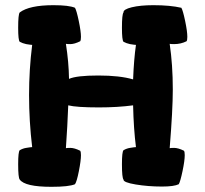

<svg xmlns="http://www.w3.org/2000/svg" viewBox="-20 -719 792 740"><path d="M50 -86Q50 -134 56 -140Q68 -147 81 -149Q99 -152 104 -152Q92 -252 92 -353Q92 -450 104 -546Q99 -546 81 -549Q67 -552 56 -558Q50 -564 50 -612Q50 -664 56 -671Q93 -699 186 -699Q246 -699 269 -689Q275 -679 283.5 -638.5Q292 -598 292 -577Q292 -564 289 -560Q267 -549 251 -549Q240 -549 234 -550Q245 -480 246 -415Q275 -428 359 -428Q442 -428 493 -413Q496 -490 504 -546Q499 -546 481 -549Q467 -552 456 -558Q450 -564 450 -612Q450 -664 456 -671Q455 -683 488 -691Q521 -699 571 -699Q636 -699 679 -689Q685 -679 693.5 -638.5Q702 -598 702 -577Q702 -564 699 -560Q677 -549 651 -549Q640 -549 634 -550Q646 -469 646 -374Q646 -296 634 -148Q640 -149 651 -149Q667 -149 689 -138Q692 -134 692 -121Q692 -100 683.5 -59.5Q675 -19 669 -9Q651 0 604 0Q551 0 503 -8Q455 -16 456 -27Q450 -34 450 -86Q450 -134 456 -140Q468 -147 481 -149Q499 -152 504 -152Q495 -223 493 -313Q433 -305 361 -305Q275 -305 243 -313Q240 -233 234 -148Q240 -149 251 -149Q267 -149 289 -138Q292 -134 292 -121Q292 -100 284 -59.5Q276 -19 269 -9Q246 1 178 1Q76 1 56 -27Q50 -34 50 -86Z"/></svg>

Font: Gorditas
Style: Regular
Weight: 400
Designer: Gustavo Dipre (gbrenda1987@gmail.com)
Foundry: Gustavo Dipre (gbrenda1987@gmail.com)
Version: Version 1.001